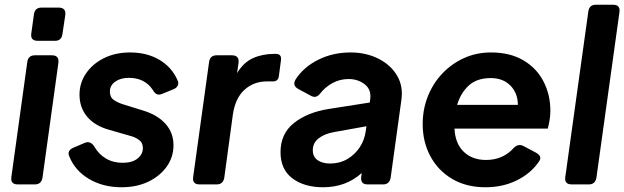

<svg xmlns="http://www.w3.org/2000/svg" viewBox="-20 -777 2631 809"><path d="M139 -605Q107 -605 112 -637L123 -717Q127 -745 155 -745H227Q259 -745 255 -713L243 -633Q239 -605 212 -605ZM55 0Q23 0 28 -32L95 -516Q99 -544 127 -544H199Q230 -544 226 -512L159 -28Q154 0 127 0Z M492 12Q414 12 355 -23Q296 -58 272 -118Q266 -131 271.5 -140.5Q277 -150 290 -155L337 -175Q361 -185 377 -160Q396 -127 426.5 -109Q457 -91 497 -91Q537 -91 559.5 -109Q582 -127 582 -153Q582 -176 565 -188Q548 -200 527 -205L440 -230Q379 -247 347 -285.5Q315 -324 315 -378Q315 -428 343 -468.5Q371 -509 419 -532.5Q467 -556 528 -556Q599 -556 651.5 -525Q704 -494 728 -439Q734 -427 729 -416.5Q724 -406 711 -401L662 -381Q649 -376 640 -380.5Q631 -385 624 -398Q590 -449 523 -449Q488 -449 465.5 -433Q443 -417 443 -391Q443 -367 460 -355.5Q477 -344 500 -337L584 -311Q645 -292 678 -254.5Q711 -217 711 -165Q711 -115 682.5 -75Q654 -35 605 -11.5Q556 12 492 12Z M821 0Q789 0 794 -32L861 -516Q865 -544 893 -544H957Q989 -544 985 -512L979 -469Q1006 -514 1046 -532Q1086 -550 1136 -550H1142Q1167 -550 1164 -524L1155 -456Q1152 -434 1130 -434H1105Q1049 -434 1010 -398.5Q971 -363 961 -293L925 -28Q920 0 893 0Z M1341 12Q1262 12 1212 -25.5Q1162 -63 1162 -136Q1162 -214 1219 -259Q1276 -304 1366 -318L1538 -345L1540 -360Q1545 -400 1516.5 -422Q1488 -444 1449 -444Q1412 -444 1381 -427Q1350 -410 1330 -384Q1312 -360 1289 -374L1237 -402Q1210 -417 1226 -443Q1260 -495 1321.5 -525.5Q1383 -556 1457 -556Q1522 -556 1574 -530Q1626 -504 1653 -458.5Q1680 -413 1671 -354L1626 -28Q1621 0 1594 0H1529Q1498 0 1502 -32L1504 -48Q1438 12 1341 12ZM1298 -144Q1298 -116 1318.5 -102Q1339 -88 1371 -88Q1411 -88 1443 -106.5Q1475 -125 1495.5 -156Q1516 -187 1521 -224L1524 -245L1385 -220Q1347 -213 1322.5 -194Q1298 -175 1298 -144Z M2025 12Q1945 12 1885.5 -23Q1826 -58 1793.5 -118.5Q1761 -179 1761 -254Q1761 -316 1782.5 -370.5Q1804 -425 1843 -466.5Q1882 -508 1934.5 -532Q1987 -556 2049 -556Q2129 -556 2185 -523Q2241 -490 2270 -434Q2299 -378 2299 -310Q2299 -292 2296 -272.5Q2293 -253 2288 -235H1895Q1898 -172 1934 -137.5Q1970 -103 2028 -103Q2065 -103 2094.5 -116.5Q2124 -130 2144 -153Q2164 -173 2185 -162L2238 -134Q2266 -118 2252 -98Q2219 -48 2159.5 -18Q2100 12 2025 12ZM2048 -448Q1989 -448 1955 -416.5Q1921 -385 1906 -335H2162Q2162 -384 2131 -416Q2100 -448 2048 -448Z M2389 0Q2357 0 2362 -32L2459 -729Q2463 -757 2491 -757H2563Q2595 -757 2590 -725L2493 -28Q2488 0 2461 0Z"/></svg>

Font: Pitagon Sans Text Bold
Style: Italic
Weight: 700
Italic angle: -8°
Designer: Travis Tran
Foundry: Pitagon
Version: Version 1.001; ttfautohint (v1.8.4.7-5d5b);gftools[0.9.26]